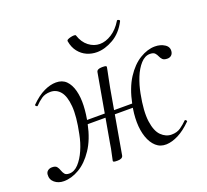

<svg xmlns="http://www.w3.org/2000/svg" viewBox="-119 -689 892 828"><g transform="rotate(-20 327.0 -275.0)"><path d="M42 12Q17 12 0 -2Q-17 -16 -15 -39Q-14 -50 -6 -56Q2 -62 13 -62Q29 -62 35 -54.5Q41 -47 44.5 -36.5Q48 -26 54 -18.5Q60 -11 75 -11Q98 -11 117.5 -32Q137 -53 151.5 -86Q166 -119 173 -156Q189 -233 185 -280Q181 -327 163 -348.5Q145 -370 118 -370Q93 -370 76.5 -358.5Q60 -347 46 -332Q43 -330 39 -334Q35 -338 37 -340Q69 -372 98.5 -386Q128 -400 154 -400Q183 -400 200.5 -382.5Q218 -365 226 -334.5Q234 -304 232.5 -265.5Q231 -227 222 -185Q208 -118 178.5 -74Q149 -30 113 -9Q77 12 42 12ZM289 8Q276 8 272.5 6.5Q269 5 269 2Q269 -1 275 -26.5Q281 -52 284 -74L338 -380Q340 -394 364 -394Q377 -394 380.5 -392.5Q384 -391 384 -388Q384 -386 380.5 -369.5Q377 -353 373 -332.5Q369 -312 366 -297L315 -6Q312 8 289 8ZM180 -184 184 -202H473L469 -184ZM512 14Q484 15 464.5 -2.5Q445 -20 434.5 -50.5Q424 -81 423.5 -119.5Q423 -158 432 -200Q446 -269 474.5 -313Q503 -357 538.5 -378.5Q574 -400 608 -400Q634 -400 653 -387.5Q672 -375 668 -353Q666 -343 659 -337.5Q652 -332 642 -332Q626 -332 619.5 -339Q613 -346 609.5 -354.5Q606 -363 599.5 -370Q593 -377 577 -377Q554 -377 534.5 -355.5Q515 -334 501.5 -300.5Q488 -267 481 -230Q466 -153 472.5 -106Q479 -59 500 -38.5Q521 -18 547 -18Q572 -18 589 -30Q606 -42 620 -56Q622 -59 626.5 -54.5Q631 -50 628 -48Q597 -17 567.5 -2Q538 13 512 14ZM366 -462Q342 -462 320.5 -471.5Q299 -481 283.5 -500.5Q268 -520 263 -549Q262 -554 267.5 -557Q273 -560 281.5 -562Q290 -564 297 -564Q304 -564 305 -561Q316 -527 339.5 -509Q363 -491 390 -491Q417 -491 444.5 -508.5Q472 -526 492 -559Q494 -564 500.5 -561Q507 -558 505 -554Q481 -507 442 -484.5Q403 -462 366 -462Z"/></g></svg>

Font: Cormorant Garamond Light
Style: Italic
Weight: 300
Italic angle: -10°
Designer: Christian Thalmann (Catharsis Fonts)
Foundry: Catharsis Fonts
Version: Version 4.001